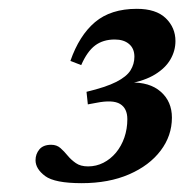

<svg xmlns="http://www.w3.org/2000/svg" viewBox="-20 -706 418 435"><path d="M179 -469.5 176 -498Q220 -508.5 243.5 -520.5Q267 -532.5 275.8 -546.8Q284.5 -561 284.5 -577.5Q284.5 -596 272.5 -606.2Q260.5 -616.5 240 -616.5Q213.5 -616.5 195.5 -603Q177.5 -589.5 164 -558.5L139.5 -568Q159.5 -625.5 195.2 -655.8Q231 -686 290 -686Q333.5 -686 355.5 -664.8Q377.5 -643.5 377.5 -613Q377.5 -591 366.2 -571.5Q355 -552 331.5 -537.5Q308 -523 271.5 -516.5L274 -519Q319 -520.5 344.2 -498.2Q369.5 -476 369.5 -439.5Q369.5 -398.5 344 -364.8Q318.5 -331 272.5 -311Q226.5 -291 165 -291Q104 -291 82.2 -307.2Q60.5 -323.5 60.5 -343Q60.5 -357 69.2 -367.5Q78 -378 96 -378Q108.5 -378 117 -370.5Q125.5 -363 133.2 -353.5Q141 -344 151.8 -336.5Q162.5 -329 179.5 -329Q198 -329 214.2 -337.2Q230.5 -345.5 242.8 -360.2Q255 -375 261.8 -394.5Q268.5 -414 268.5 -436Q268.5 -460.5 252 -470.5Q235.5 -480.5 198 -473Z"/></svg>

Font: Newsreader 24pt
Style: Bold Italic
Weight: 700
Italic angle: -17°
Designer: Hugues Gentile
Foundry: Production Type
Version: Version 1.003